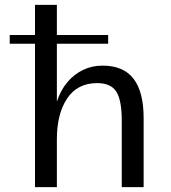

<svg xmlns="http://www.w3.org/2000/svg" viewBox="-20 -770 705 790"><path d="M124 -590H20V-626H124V-750H214V-626H425V-590H214V-352Q229 -398 256.5 -431Q284 -464 321 -482Q358 -500 402 -500Q488 -500 529.5 -446Q571 -392 571 -284V0H481V-273Q481 -358 458.5 -393Q436 -428 380 -428Q298 -428 256 -364.5Q214 -301 214 -197V0H124Z"/></svg>

Font: Moderustic
Style: Regular
Weight: 400
Designer: Tural Alisoy
Foundry: TAFT Foundry
Version: Version 2.120